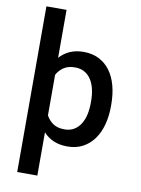

<svg xmlns="http://www.w3.org/2000/svg" viewBox="-102 -825 804 1096"><g transform="rotate(10 300.0 -277.0)"><path d="M538.1 -258.8Q538.1 -201.2 524.7 -151.9Q511.2 -102.5 485.1 -66.7Q459 -30.8 420.7 -10.5Q382.3 9.8 332.5 9.8Q287.1 9.8 252.7 -4.9Q218.3 -19.5 192.9 -47.4V203.1H76.2V-757.3H192.9V-479.5Q218.3 -507.8 252.4 -522.9Q286.6 -538.1 331.5 -538.1Q381.8 -538.1 420.4 -518.6Q459 -499 485.1 -463.6Q511.2 -428.2 524.7 -378.7Q538.1 -329.1 538.1 -269ZM421.4 -269Q421.4 -304.7 414.3 -336.2Q407.2 -367.7 392.3 -391.4Q377.4 -415 354 -428.7Q330.6 -442.4 298.3 -442.4Q258.8 -442.4 233.4 -425.5Q208 -408.7 192.9 -380.9V-146Q207.5 -118.2 232.9 -100.8Q258.3 -83.5 299.3 -83.5Q331.5 -83.5 354.7 -97.7Q377.9 -111.8 392.8 -135.7Q407.7 -159.7 414.6 -191.4Q421.4 -223.1 421.4 -258.8Z"/></g></svg>

Font: Roboto Mono
Style: Regular
Weight: 500
Designer: Google
Version: Version 2.000986; 2015; ttfautohint (v1.3)